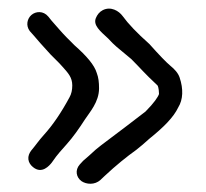

<svg xmlns="http://www.w3.org/2000/svg" viewBox="-20 -447 488 454"><path d="M206.6 -404.1C200 -387.5 216.3 -373.8 235.7 -356C242.1 -348.9 249.8 -341.2 255.8 -336.2L290.6 -307.2C314.8 -283 319.4 -275.8 352.5 -244.9C352.9 -244.4 355.7 -239.6 356 -224.7C353.6 -217.6 344.3 -203.6 324 -183.2C255.9 -130.5 214.9 -101.1 206.3 -93.2C194.3 -82.1 184.7 -73.6 177.8 -67.8L177.1 -67.3L168.7 -58.2C156.5 -44.5 160.5 -27.5 172.6 -18.7C184.2 -10.8 203.9 -9.1 217.6 -21.6L227.2 -30.7C254.5 -56.3 280.3 -77 302.2 -92.6C313.1 -101.2 322.3 -109 332.6 -118.5C367.3 -146.4 390.4 -169.7 401.5 -193.1C413 -211.7 413.8 -236.6 404.8 -263.5C401.3 -274.1 393.2 -283.1 382.3 -292C373.5 -299.3 356.9 -316.4 333.8 -342.3L333.3 -342.9L332.8 -343.3C303.9 -369 282.8 -391.2 270 -409C261.1 -421.2 242.1 -432.7 223 -423C214.9 -418.8 209.8 -412 206.6 -404.1ZM50.4 -373.5 50.8 -373.1 59.9 -362.9C67.4 -353.8 80.4 -339.1 99.4 -318.4L109.6 -308.2C119 -298.8 121.9 -296.1 130 -286.8C141.1 -274.1 150.9 -263.9 150.9 -245C150.9 -233.8 148.7 -224.7 144.4 -217C125 -180.9 104.9 -151.4 84.1 -128.4C70.1 -112.8 66.7 -106.4 53.8 -91L53.6 -90.8L53.4 -90.5C49.3 -84.9 46.2 -77.9 47.1 -70.2C48 -62.4 52.6 -56.3 58 -51.9C79.4 -34.2 97.1 -56.1 102 -62L102.3 -62.4L112.6 -76.7C115.2 -80.3 123.9 -90.7 137.9 -106.2C152.7 -122.8 166.6 -142.4 181.2 -165.1C191.5 -181 214.2 -205.6 214.2 -238C214.2 -252.6 212.9 -263.7 208.8 -274.4C203.2 -293.4 184.6 -314.8 156.3 -339.8L137.3 -358.8C125.7 -370.5 114.7 -383.9 102 -398.1L94.1 -407.9C82.3 -422 64.5 -420.5 54.2 -411.5C44.6 -403.1 40.3 -387 50.4 -373.5Z"/></svg>

Font: MewTooHand
Style: BdWide
Weight: 400
Designer: Mew Too, Robert Jablonski
Version: Version 0.77